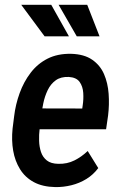

<svg xmlns="http://www.w3.org/2000/svg" viewBox="-20 -760 500 790"><path d="M207.5 9.8Q155.3 8.8 119.1 -10.7Q83 -30.3 62.3 -64Q41.5 -97.7 34.2 -140.1Q26.9 -182.6 31.7 -230.5L38.1 -281.2Q43.9 -330.1 60.8 -376.7Q77.6 -423.3 106 -460.4Q134.3 -497.6 175.5 -518.6Q216.8 -539.6 272.5 -538.6Q326.2 -537.1 359.1 -514.4Q392.1 -491.7 408 -455.1Q423.8 -418.5 427 -374Q430.2 -329.6 424.8 -285.2L416.5 -228H83L98.1 -314L318.4 -313.5L320.3 -326.7Q324.2 -351.6 322.5 -377.9Q320.8 -404.3 307.6 -422.9Q294.4 -441.4 263.2 -443.4Q230.5 -444.8 209.5 -429.7Q188.5 -414.6 176.3 -389.2Q164.1 -363.8 158.2 -335.2Q152.3 -306.6 149.4 -281.2L143.1 -230Q140.1 -205.6 140.9 -180.7Q141.6 -155.8 148.7 -134.5Q155.8 -113.3 172.6 -99.9Q189.5 -86.4 220.2 -85.9Q256.3 -85 286.1 -99.9Q315.9 -114.7 340.8 -138.7L384.3 -68.4Q363.8 -41 335.2 -23.4Q306.6 -5.9 273.7 2.2Q240.7 10.3 207.5 9.8ZM263.7 -610.4 190.9 -740.2H67.4L163.6 -610.4ZM389.6 -610.4 338.9 -740.2H221.2L295.9 -610.4Z"/></svg>

Font: Roboto Condensed Medium
Style: Italic
Weight: 500
Italic angle: -12°
Designer: Christian Robertson
Foundry: Google
Version: Version 3.0; 2020